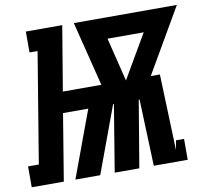

<svg xmlns="http://www.w3.org/2000/svg" viewBox="-129 -825 992 914"><g transform="rotate(-10 367.5 -367.5)"><path d="M-48 0V-101H4L92 -634H53V-735H229L177 -423H363L285 -735H783L602 -423H646L659 -55L667 -101H706V0H542L530 -322H526L472 0H353L406 -322H402L283 0H163L282 -322H160L107 0ZM482 -423 605 -634H430Z"/></g></svg>

Font: Iosevka Etoile Oblique
Style: Bold
Weight: 700
Italic angle: -9°
Designer: Belleve Invis
Foundry: Belleve Invis
Version: Version 15.5.2; ttfautohint (v1.8.4)